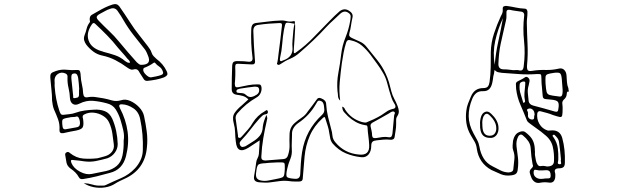

<svg xmlns="http://www.w3.org/2000/svg" viewBox="-20 -839 3040 933"><path d="M696 -446Q683 -445 677 -457Q673 -464 668 -471Q663 -478 659 -485Q654 -496 647 -500.5Q640 -505 627 -501Q620 -499 612.5 -502.5Q605 -506 598 -511Q571 -531 541 -546.5Q511 -562 477 -569Q453 -574 434 -588Q415 -602 400 -621Q392 -632 389 -643Q386 -654 391 -668Q397 -683 401 -699.5Q405 -716 415 -729Q416 -731 417 -732.5Q418 -734 417 -735Q412 -759 427 -767.5Q442 -776 456 -784Q473 -794 490.5 -802.5Q508 -811 527 -817Q548 -824 560 -808Q574 -788 587 -768.5Q600 -749 613 -729Q632 -699 654 -671.5Q676 -644 698 -615Q703 -608 708.5 -600Q714 -592 717 -582Q720 -573 726.5 -566Q733 -559 740 -553Q756 -541 768.5 -526.5Q781 -512 790 -493Q796 -480 792 -474Q788 -468 777 -463Q758 -456 737.5 -452Q717 -448 696 -446ZM669 -524Q718 -525 699 -569Q696 -577 692.5 -584.5Q689 -592 684 -599Q656 -634 629 -668.5Q602 -703 580 -741Q574 -752 567.5 -762Q561 -772 554 -782Q540 -806 515 -796Q502 -792 490 -785Q478 -778 466 -772Q451 -764 450 -756.5Q449 -749 461 -737Q485 -712 510.5 -688Q536 -664 558 -637Q579 -611 601 -586Q623 -561 645 -536Q650 -531 656 -527Q662 -523 669 -524ZM612 -534Q611 -542 606.5 -546.5Q602 -551 598 -555Q588 -568 576.5 -580.5Q565 -593 554 -606Q529 -638 501 -666.5Q473 -695 444 -722Q434 -733 426 -720Q398 -679 410.5 -642.5Q423 -606 471 -591Q474 -590 477 -589.5Q480 -589 483 -587Q511 -580 538 -571Q565 -562 587 -543Q592 -539 598 -536Q604 -533 612 -534ZM713 -463Q725 -465 737.5 -467.5Q750 -470 762 -474Q778 -479 770 -495Q765 -508 753.5 -515.5Q742 -523 734 -533Q733 -535 730.5 -535Q728 -535 727 -534Q716 -526 704.5 -520Q693 -514 680 -509Q679 -509 677.5 -506Q676 -503 676 -501Q675 -490 688.5 -476.5Q702 -463 713 -463ZM387 51Q410 52 429.5 58Q449 64 469 63Q474 63 480.5 63Q487 63 492 61Q530 43 568.5 26.5Q607 10 636 -21Q652 -38 662.5 -60Q673 -82 674 -107Q677 -187 661 -261Q654 -296 627 -313.5Q600 -331 574 -332Q552 -334 563 -313Q592 -258 600 -199.5Q608 -141 592 -79Q575 -14 514 1Q482 10 449.5 18Q417 26 384 31Q377 32 372 30.5Q367 29 363 22Q356 9 346 -1Q336 -11 324 -19Q306 -32 303 -49.5Q300 -67 297 -85Q295 -95 304 -99Q312 -103 319 -96Q350 -71 384.5 -68.5Q419 -66 454 -70Q464 -72 473 -75Q482 -78 491 -80Q512 -86 524 -101.5Q536 -117 533 -138Q530 -164 526 -190.5Q522 -217 511 -242Q502 -263 481 -276Q460 -289 435.5 -291.5Q411 -294 390 -283Q380 -279 382 -268Q383 -264 384 -259Q385 -254 385 -249Q387 -227 380.5 -218.5Q374 -210 352 -205Q336 -202 320 -199Q304 -196 288 -192Q268 -189 269 -207Q271 -235 262 -259.5Q253 -284 242 -308Q238 -319 236 -330Q234 -341 233 -351Q233 -377 230 -403Q227 -429 225 -455Q223 -475 228 -481.5Q233 -488 252 -494Q278 -503 304 -500Q330 -497 355 -499Q367 -500 369.5 -490Q372 -480 372 -472Q373 -450 378 -429Q383 -408 384 -386Q385 -374 390.5 -369Q396 -364 409 -367Q428 -370 446.5 -367Q465 -364 484 -361Q504 -357 524.5 -351Q545 -345 569 -352Q589 -359 613 -348.5Q637 -338 656 -318Q675 -298 680 -275Q688 -238 693 -200Q698 -162 694 -124Q685 -15 585 30Q574 35 562.5 40.5Q551 46 540 53Q519 67 491 71.5Q463 76 435.5 70.5Q408 65 387 51ZM581 -156Q585 -180 579 -206Q573 -232 565 -258Q557 -284 542.5 -307Q528 -330 499 -337Q466 -346 432.5 -349Q399 -352 365 -335Q347 -326 334.5 -333.5Q322 -341 320 -361Q319 -387 313 -412Q307 -437 308 -462Q310 -477 298 -482Q278 -491 261 -479.5Q244 -468 245 -445Q246 -438 245.5 -430Q245 -422 246 -414Q248 -386 253.5 -357.5Q259 -329 268 -302Q270 -295 274 -287.5Q278 -280 288 -281Q303 -283 318.5 -284.5Q334 -286 347 -291Q369 -299 392 -302Q415 -305 437 -306Q465 -308 489 -299Q513 -290 526 -261Q550 -205 552 -139Q552 -116 538 -97Q524 -78 502 -70Q474 -62 446 -56.5Q418 -51 389 -55Q377 -57 364.5 -58.5Q352 -60 339 -61Q329 -63 326 -60.5Q323 -58 327 -47Q338 -21 369 -4.5Q400 12 427 6Q444 2 461.5 -1Q479 -4 496 -8Q526 -15 547 -32.5Q568 -50 575 -83Q582 -116 581 -156ZM364 -404H365Q364 -418 363 -432Q362 -446 360 -459Q359 -467 355 -475Q351 -483 340 -482Q329 -481 327.5 -472.5Q326 -464 327 -455Q329 -436 331 -417Q333 -398 335 -378Q336 -374 335.5 -367.5Q335 -361 343 -362Q350 -363 356.5 -365Q363 -367 364 -377ZM345 -271Q336 -270 329.5 -270Q323 -270 317 -268Q289 -264 284.5 -258Q280 -252 284 -224Q286 -208 300 -211Q313 -213 325 -215.5Q337 -218 350 -220Q364 -222 367 -230.5Q370 -239 368 -250Q366 -261 361.5 -268.5Q357 -276 345 -271Z M1187 -356Q1174 -369 1159 -373Q1144 -377 1128 -379Q1106 -383 1106 -406Q1106 -432 1106.5 -459Q1107 -486 1108 -512Q1108 -532 1114.5 -537.5Q1121 -543 1140 -542Q1165 -542 1189 -539Q1210 -538 1207 -560Q1198 -629 1201 -698Q1202 -713 1208 -720Q1214 -727 1230 -728Q1257 -731 1284 -734.5Q1311 -738 1338 -739Q1355 -741 1372 -736.5Q1389 -732 1406 -736Q1415 -738 1413 -728Q1415 -718 1414 -697.5Q1413 -677 1411.5 -654Q1410 -631 1408.5 -611Q1407 -591 1408 -582Q1413 -579 1415.5 -582Q1418 -585 1421 -586Q1467 -619 1505.5 -659.5Q1544 -700 1584 -740Q1595 -751 1606.5 -762.5Q1618 -774 1630 -784Q1652 -801 1674 -788Q1685 -782 1690.5 -773Q1696 -764 1692 -750Q1688 -732 1685.5 -714Q1683 -696 1678 -679Q1675 -668 1678.5 -663Q1682 -658 1691 -654Q1711 -645 1730.5 -636Q1750 -627 1764 -608Q1789 -577 1813.5 -546.5Q1838 -516 1854 -481Q1864 -460 1870.5 -438Q1877 -416 1882 -394Q1887 -375 1896 -358.5Q1905 -342 1912 -324Q1917 -311 1918 -299.5Q1919 -288 1911 -275Q1905 -267 1905 -256.5Q1905 -246 1905 -236Q1905 -220 1902.5 -205.5Q1900 -191 1898 -176Q1897 -166 1891 -162.5Q1885 -159 1876 -160Q1860 -162 1843.5 -160.5Q1827 -159 1810 -157Q1797 -156 1790.5 -150.5Q1784 -145 1784 -130Q1784 -104 1771 -88.5Q1758 -73 1736 -75Q1696 -79 1660.5 -94Q1625 -109 1597 -141Q1588 -152 1585 -165.5Q1582 -179 1580 -193Q1578 -210 1572.5 -227Q1567 -244 1562 -260Q1560 -269 1557 -270Q1554 -271 1547 -264Q1506 -227 1485.5 -179.5Q1465 -132 1460 -78Q1458 -51 1455.5 -23.5Q1453 4 1451 30Q1450 43 1434 43Q1422 43 1410 43Q1398 43 1385 41Q1362 38 1339.5 41Q1317 44 1294 47Q1281 49 1268 48.5Q1255 48 1241 47Q1226 46 1219 39Q1212 32 1215 15Q1218 -1 1220.5 -17.5Q1223 -34 1225 -50Q1226 -60 1231.5 -70Q1237 -80 1238 -91Q1239 -106 1240 -122Q1241 -138 1242 -157Q1226 -147 1213 -138Q1200 -129 1187 -121Q1132 -87 1126 -150Q1123 -173 1122.5 -195.5Q1122 -218 1116 -239Q1107 -271 1120 -290Q1133 -309 1154 -326Q1162 -333 1170.5 -341Q1179 -349 1187 -356ZM1643 -321Q1651 -318 1653.5 -313.5Q1656 -309 1658 -305Q1687 -261 1739 -246Q1744 -245 1749.5 -244Q1755 -243 1760 -244Q1778 -251 1796 -259.5Q1814 -268 1831 -278Q1844 -286 1857 -295.5Q1870 -305 1886 -309Q1900 -311 1901.5 -318.5Q1903 -326 1896 -336Q1887 -350 1882 -365.5Q1877 -381 1872 -397Q1866 -420 1859.5 -442.5Q1853 -465 1841 -485Q1828 -508 1812 -529.5Q1796 -551 1780 -573Q1761 -598 1739 -617Q1717 -636 1685 -643Q1667 -649 1662 -632Q1654 -607 1649.5 -582Q1645 -557 1641 -531Q1635 -486 1631 -441.5Q1627 -397 1633 -350Q1623 -360 1622.5 -372Q1622 -384 1620 -396Q1616 -442 1624.5 -486.5Q1633 -531 1638 -576Q1643 -618 1659 -657.5Q1675 -697 1682 -739Q1684 -750 1684 -759.5Q1684 -769 1674 -776Q1654 -791 1633 -772Q1617 -756 1600 -741Q1583 -726 1567 -709Q1536 -675 1503.5 -644Q1471 -613 1436 -583Q1415 -564 1390 -553.5Q1365 -543 1342 -527Q1334 -521 1328 -526Q1325 -528 1326 -531Q1327 -534 1328 -537Q1330 -546 1331 -555Q1332 -564 1333 -573Q1338 -608 1342 -643.5Q1346 -679 1350 -713Q1351 -720 1349 -723.5Q1347 -727 1339 -727Q1313 -726 1287 -724Q1261 -722 1235 -718Q1211 -715 1211 -689Q1212 -653 1214 -616.5Q1216 -580 1219 -544Q1222 -524 1202 -526Q1186 -527 1171 -527.5Q1156 -528 1140 -529Q1132 -530 1127.5 -527.5Q1123 -525 1123 -514Q1124 -494 1123.5 -473.5Q1123 -453 1121 -433Q1121 -421 1125 -417Q1129 -413 1142 -416Q1164 -421 1186 -425Q1208 -429 1230 -429Q1235 -429 1240.5 -428.5Q1246 -428 1249 -422Q1254 -406 1247.5 -389.5Q1241 -373 1226 -365Q1175 -336 1134 -289Q1124 -277 1125 -264Q1128 -244 1130.5 -224Q1133 -204 1136 -184Q1137 -180 1136.5 -175.5Q1136 -171 1142 -169Q1147 -168 1150 -171Q1153 -174 1156 -177Q1170 -193 1184 -208.5Q1198 -224 1208 -242Q1219 -260 1233.5 -274Q1248 -288 1266 -298Q1269 -300 1273.5 -303Q1278 -306 1281 -299Q1283 -295 1281 -290Q1279 -285 1273 -284Q1262 -283 1254.5 -276.5Q1247 -270 1240 -262Q1218 -237 1197.5 -210Q1177 -183 1154 -159Q1148 -153 1145.5 -147Q1143 -141 1147 -133Q1152 -124 1160 -125Q1168 -126 1174 -129Q1192 -141 1210.5 -152Q1229 -163 1242.5 -179.5Q1256 -196 1257 -223Q1260 -249 1275 -281Q1279 -268 1279 -265Q1279 -262 1277 -255Q1267 -212 1259.5 -168Q1252 -124 1250 -80Q1249 -67 1254.5 -63Q1260 -59 1270 -59Q1292 -61 1313.5 -62.5Q1335 -64 1357 -66Q1375 -67 1380 -86Q1388 -111 1387 -135Q1386 -159 1387 -184Q1387 -201 1393 -215.5Q1399 -230 1413 -242Q1429 -256 1446.5 -267.5Q1464 -279 1476 -298Q1487 -312 1497.5 -326Q1508 -340 1518 -354Q1526 -368 1541 -361Q1552 -357 1558.5 -350Q1565 -343 1565 -332Q1567 -301 1574 -271.5Q1581 -242 1589 -213Q1594 -197 1595.5 -179.5Q1597 -162 1610 -147Q1654 -94 1724 -88Q1777 -82 1774 -134Q1773 -156 1770 -177.5Q1767 -199 1766 -221Q1765 -229 1761.5 -229.5Q1758 -230 1753 -231Q1729 -235 1708.5 -246.5Q1688 -258 1671 -274Q1662 -283 1652.5 -293.5Q1643 -304 1643 -321ZM1341 -544Q1345 -540 1349 -542.5Q1353 -545 1357 -546Q1381 -554 1392.5 -570.5Q1404 -587 1401 -614Q1400 -620 1401.5 -643Q1403 -666 1405.5 -690.5Q1408 -715 1412 -725Q1411 -723 1403 -725Q1375 -731 1370 -727Q1365 -723 1360 -695Q1354 -661 1351.5 -626.5Q1349 -592 1341 -558Q1340 -554 1340 -550Q1340 -546 1341 -544ZM1217 -418Q1199 -416 1181 -413.5Q1163 -411 1145 -408Q1140 -407 1134.5 -404.5Q1129 -402 1129 -396Q1129 -389 1135 -388.5Q1141 -388 1146 -387Q1154 -387 1161.5 -385.5Q1169 -384 1175 -378Q1189 -365 1202.5 -368Q1216 -371 1229 -380Q1242 -390 1239 -406Q1237 -415 1230.5 -416.5Q1224 -418 1217 -418ZM1556 -307Q1555 -312 1555 -317Q1555 -322 1554 -326Q1553 -334 1549 -340.5Q1545 -347 1537 -349Q1527 -352 1522.5 -345.5Q1518 -339 1515 -333Q1499 -305 1477.5 -282Q1456 -259 1429 -241Q1415 -231 1406.5 -217Q1398 -203 1399 -185Q1399 -167 1398 -149Q1397 -131 1398 -113Q1400 -88 1390.5 -65.5Q1381 -43 1376 -20Q1368 14 1374.5 21Q1381 28 1415 30Q1438 31 1439 7Q1440 -19 1442 -46.5Q1444 -74 1448 -100Q1465 -207 1545 -281Q1557 -292 1556 -307ZM1870 -172Q1880 -171 1883 -177Q1886 -183 1887 -190Q1889 -211 1891 -232Q1893 -253 1895 -275Q1895 -280 1898 -286Q1901 -292 1895 -296Q1890 -299 1883.5 -296Q1877 -293 1872 -289Q1852 -278 1831.5 -266Q1811 -254 1790 -243Q1778 -236 1781 -224Q1783 -214 1785.5 -203.5Q1788 -193 1788 -182Q1789 -172 1793.5 -169.5Q1798 -167 1807 -168Q1823 -171 1838.5 -173Q1854 -175 1870 -172ZM1331 -50Q1316 -49 1300.5 -48.5Q1285 -48 1270 -46Q1242 -45 1235 -38.5Q1228 -32 1225 -3Q1224 1 1224 5Q1224 9 1224 13Q1224 31 1243 37Q1263 42 1282.5 38.5Q1302 35 1321 31Q1342 27 1350.5 23.5Q1359 20 1361 10.5Q1363 1 1364 -19Q1365 -43 1361 -47Q1357 -51 1331 -50Z M2742 -410Q2742 -402 2745 -394Q2734 -397 2734 -382Q2733 -366 2721 -356Q2711 -347 2712.5 -335.5Q2714 -324 2714 -313Q2714 -288 2712 -278.5Q2710 -269 2700.5 -270.5Q2691 -272 2667 -280Q2653 -286 2638 -290Q2623 -294 2608 -298Q2595 -302 2591 -289Q2587 -261 2601 -237Q2615 -213 2641 -205Q2644 -204 2647.5 -204.5Q2651 -205 2655 -205Q2700 -210 2712 -169Q2720 -140 2723 -110Q2726 -80 2725 -50Q2725 -33 2718 -27Q2711 -21 2694 -21Q2671 -20 2677 0Q2679 6 2678.5 12Q2678 18 2678 24Q2673 53 2646 48Q2624 45 2605 49Q2590 52 2579.5 45.5Q2569 39 2563 26Q2558 14 2554.5 1.5Q2551 -11 2565 -23Q2570 -28 2570 -32.5Q2570 -37 2568 -41Q2561 -78 2559 -117Q2558 -137 2547.5 -152.5Q2537 -168 2522 -180Q2515 -187 2508 -184.5Q2501 -182 2497 -173Q2487 -153 2490 -127Q2494 -100 2497 -72.5Q2500 -45 2496 -17Q2495 -2 2488 4.5Q2481 11 2465 13Q2437 17 2414 7.5Q2391 -2 2368 -13Q2337 -30 2319.5 -56Q2302 -82 2297 -116Q2295 -135 2286 -151Q2277 -167 2267 -183Q2251 -211 2246.5 -240.5Q2242 -270 2246 -301Q2248 -319 2254.5 -336Q2261 -353 2268 -369Q2285 -411 2328 -411Q2345 -411 2351 -419Q2357 -427 2359 -441Q2364 -477 2364.5 -513Q2365 -549 2365 -586Q2366 -632 2380.5 -676Q2395 -720 2414 -761Q2419 -769 2421.5 -777Q2424 -785 2423 -795Q2422 -806 2429 -808.5Q2436 -811 2443 -810Q2465 -807 2486 -802.5Q2507 -798 2529 -797Q2537 -797 2540.5 -791Q2544 -785 2543 -777Q2543 -765 2541.5 -752.5Q2540 -740 2540 -728Q2541 -676 2543.5 -624.5Q2546 -573 2541 -521Q2540 -503 2545 -497.5Q2550 -492 2568 -495Q2599 -500 2630.5 -499Q2662 -498 2693 -505Q2710 -510 2721 -500Q2732 -490 2733 -471Q2734 -456 2735 -440.5Q2736 -425 2742 -410ZM2439 -741Q2433 -713 2426 -684Q2419 -655 2413 -626Q2408 -603 2405.5 -579Q2403 -555 2402 -531Q2400 -502 2428 -502Q2441 -502 2453 -500.5Q2465 -499 2474 -498Q2483 -498 2488.5 -498.5Q2494 -499 2499 -498Q2513 -494 2518.5 -499.5Q2524 -505 2525 -519Q2533 -580 2526.5 -640.5Q2520 -701 2527 -761Q2530 -782 2508 -783Q2496 -785 2483.5 -786.5Q2471 -788 2459 -791Q2439 -795 2441 -775Q2441 -767 2441 -758Q2441 -749 2439 -741ZM2424 -751Q2399 -697 2386.5 -640.5Q2374 -584 2384 -524Q2389 -582 2401.5 -638Q2414 -694 2424 -751ZM2693 -308Q2698 -335 2691 -344Q2684 -353 2657 -355Q2652 -356 2646.5 -356Q2641 -356 2636 -357Q2617 -357 2617 -374Q2616 -394 2613.5 -414.5Q2611 -435 2611 -455Q2611 -474 2608 -477Q2605 -480 2586 -479Q2544 -476 2502 -479Q2460 -482 2419 -485Q2410 -486 2401 -488Q2392 -490 2383 -499Q2382 -489 2380.5 -481.5Q2379 -474 2377 -467Q2376 -459 2375 -451.5Q2374 -444 2372 -436Q2363 -395 2329 -396Q2308 -397 2295.5 -387.5Q2283 -378 2275 -359Q2257 -316 2257.5 -274.5Q2258 -233 2281 -191Q2290 -175 2298.5 -159Q2307 -143 2310 -125Q2315 -94 2330.5 -69Q2346 -44 2375 -30Q2393 -21 2411 -11.5Q2429 -2 2450 -1Q2461 -1 2468 -5.5Q2475 -10 2475 -23Q2477 -45 2479.5 -65.5Q2482 -86 2474 -108Q2470 -119 2471 -131.5Q2472 -144 2473 -155Q2476 -170 2484 -182Q2492 -194 2508 -199Q2523 -204 2532.5 -197Q2542 -190 2550 -182Q2566 -167 2572.5 -148.5Q2579 -130 2579 -109Q2580 -102 2579.5 -96Q2579 -90 2580 -83Q2582 -72 2584 -60Q2586 -48 2593 -38Q2599 -30 2609 -32Q2619 -34 2628 -32Q2630 -32 2633 -31Q2636 -30 2638 -30Q2671 -30 2672 -55Q2674 -92 2666 -126.5Q2658 -161 2625 -186Q2609 -200 2591.5 -212Q2574 -224 2557 -237Q2552 -241 2547 -245Q2542 -249 2540 -255Q2525 -293 2509 -329.5Q2493 -366 2488 -407Q2487 -423 2487 -430.5Q2487 -438 2493 -442Q2499 -446 2514 -453Q2522 -457 2530.5 -463Q2539 -469 2547 -461Q2555 -454 2553 -443.5Q2551 -433 2549 -424Q2543 -405 2545 -386Q2547 -367 2549 -347Q2552 -331 2571 -326Q2597 -319 2623.5 -312Q2650 -305 2676 -297Q2692 -292 2693 -308ZM2713 -383Q2714 -388 2714 -393Q2714 -398 2714 -403Q2713 -416 2712 -429Q2711 -442 2710 -455Q2708 -478 2701 -483Q2694 -488 2672 -485Q2650 -482 2641 -478.5Q2632 -475 2631 -465.5Q2630 -456 2631 -433Q2633 -405 2636 -393Q2639 -381 2651 -377.5Q2663 -374 2690 -371Q2692 -370 2697 -370Q2711 -367 2713 -383ZM2531 -350Q2527 -369 2528.5 -387Q2530 -405 2532 -424Q2532 -429 2532.5 -436Q2533 -443 2525 -443Q2518 -443 2511.5 -439Q2505 -435 2505 -425Q2503 -403 2510 -382Q2517 -361 2523 -339Q2530 -341 2531 -344Q2532 -347 2531 -350ZM2546 -289Q2545 -288 2545.5 -286.5Q2546 -285 2546 -283Q2544 -272 2549.5 -265.5Q2555 -259 2565 -258Q2576 -258 2575.5 -267Q2575 -276 2578 -282Q2578 -284 2577.5 -286Q2577 -288 2577 -289Q2576 -300 2567.5 -307Q2559 -314 2549 -311Q2538 -308 2542 -301Q2546 -294 2546 -289ZM2361 -169Q2319 -169 2314 -213Q2313 -217 2313 -220.5Q2313 -224 2313 -227V-233Q2312 -242 2313.5 -253.5Q2315 -265 2319 -276Q2324 -287 2330 -291Q2336 -295 2340 -296Q2345 -298 2352 -296Q2359 -294 2368 -285Q2398 -257 2402 -225Q2405 -200 2393 -183Q2382 -170 2368 -169ZM2324 -234V-228Q2324 -219 2325 -215Q2330 -175 2367 -180Q2378 -182 2384 -190Q2394 -202 2391 -224Q2388 -251 2361 -277Q2357 -281 2352.5 -284Q2348 -287 2343 -286Q2338 -285 2334.5 -280.5Q2331 -276 2329 -272Q2325 -262 2324 -252Q2323 -242 2324 -234ZM2668 -183Q2663 -180 2666.5 -176Q2670 -172 2672 -168Q2687 -145 2690.5 -119Q2694 -93 2693 -66Q2693 -59 2691 -50.5Q2689 -42 2698 -41Q2709 -40 2706.5 -49Q2704 -58 2706 -65Q2704 -85 2702 -105Q2700 -125 2697 -145Q2696 -162 2682 -176Q2679 -179 2675.5 -182.5Q2672 -186 2668 -183ZM2638 28Q2653 29 2655 22Q2657 15 2655 4Q2652 -13 2634 -12Q2625 -11 2616.5 -11Q2608 -11 2599 -11Q2591 -12 2582 -14Q2573 -16 2573 0Q2573 12 2581 20Q2589 28 2602 30Q2611 31 2620 29.5Q2629 28 2638 28Z"/></svg>

Font: Rock 3D
Style: Regular
Weight: 400
Version: Version 1.000